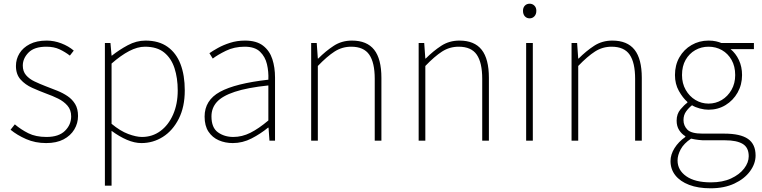

<svg xmlns="http://www.w3.org/2000/svg" viewBox="-20 -759 4109 1036"><path d="M229 13Q170 13 121 -8.5Q72 -30 37 -59L60 -88Q93 -60 133 -40Q173 -20 231 -20Q297 -20 330.5 -53Q364 -86 364 -131Q364 -166 344 -189Q324 -212 293.5 -227Q263 -242 232 -253Q192 -268 154 -285Q116 -302 91 -330Q66 -358 66 -403Q66 -440 85 -471Q104 -502 141 -521Q178 -540 232 -540Q272 -540 311 -525Q350 -510 378 -486L357 -459Q331 -479 301 -493Q271 -507 230 -507Q165 -507 134 -475.5Q103 -444 103 -405Q103 -374 120.5 -353.5Q138 -333 166.5 -319.5Q195 -306 226 -294Q258 -282 289 -269.5Q320 -257 345 -240Q370 -223 385.5 -197.5Q401 -172 401 -133Q401 -94 381 -60.5Q361 -27 323 -7Q285 13 229 13Z M546 243V-527H576L582 -459H584Q623 -490 669.5 -515Q716 -540 765 -540Q837 -540 884 -506.5Q931 -473 954 -413Q977 -353 977 -271Q977 -182 944.5 -118Q912 -54 859 -20.5Q806 13 743 13Q706 13 665 -4.5Q624 -22 582 -53V46V243ZM746 -20Q802 -20 845.5 -52Q889 -84 914 -141Q939 -198 939 -271Q939 -338 921.5 -391.5Q904 -445 865.5 -476Q827 -507 762 -507Q722 -507 677 -483.5Q632 -460 582 -416V-91Q629 -52 672 -36Q715 -20 746 -20Z M1236 13Q1195 13 1160.5 -2Q1126 -17 1105 -48.5Q1084 -80 1084 -130Q1084 -218 1167 -263.5Q1250 -309 1428 -329Q1430 -372 1420.5 -412.5Q1411 -453 1383 -480Q1355 -507 1300 -507Q1244 -507 1199 -485Q1154 -463 1128 -443L1110 -472Q1127 -484 1155.5 -500Q1184 -516 1221.5 -528Q1259 -540 1302 -540Q1364 -540 1399.5 -512.5Q1435 -485 1449.5 -440Q1464 -395 1464 -341V0H1434L1429 -70H1426Q1386 -37 1337.5 -12Q1289 13 1236 13ZM1239 -20Q1286 -20 1331 -42.5Q1376 -65 1428 -109V-298Q1314 -286 1246.5 -263.5Q1179 -241 1150 -208.5Q1121 -176 1121 -131Q1121 -70 1156 -45Q1191 -20 1239 -20Z M1659 0V-527H1689L1695 -443H1697Q1738 -484 1781 -512Q1824 -540 1879 -540Q1960 -540 1999 -490.5Q2038 -441 2038 -339V0H2002V-334Q2002 -421 1972.5 -464Q1943 -507 1875 -507Q1826 -507 1785.5 -481Q1745 -455 1695 -403V0Z M2239 0V-527H2269L2275 -443H2277Q2318 -484 2361 -512Q2404 -540 2459 -540Q2540 -540 2579 -490.5Q2618 -441 2618 -339V0H2582V-334Q2582 -421 2552.5 -464Q2523 -507 2455 -507Q2406 -507 2365.5 -481Q2325 -455 2275 -403V0Z M2819 0V-527H2855V0ZM2838 -660Q2822 -660 2812 -671Q2802 -682 2802 -701Q2802 -718 2812 -728.5Q2822 -739 2838 -739Q2853 -739 2863.5 -728.5Q2874 -718 2874 -701Q2874 -682 2863.5 -671Q2853 -660 2838 -660Z M3064 0V-527H3094L3100 -443H3102Q3143 -484 3186 -512Q3229 -540 3284 -540Q3365 -540 3404 -490.5Q3443 -441 3443 -339V0H3407V-334Q3407 -421 3377.5 -464Q3348 -507 3280 -507Q3231 -507 3190.5 -481Q3150 -455 3100 -403V0Z M3814 257Q3747 257 3698.5 238.5Q3650 220 3624 187Q3598 154 3598 110Q3598 75 3619.5 40.5Q3641 6 3678 -20V-24Q3658 -36 3644.5 -57Q3631 -78 3631 -108Q3631 -144 3651.5 -168.5Q3672 -193 3689 -205V-209Q3664 -231 3643 -268.5Q3622 -306 3622 -354Q3622 -408 3646 -450Q3670 -492 3711.5 -516Q3753 -540 3803 -540Q3826 -540 3843.5 -536Q3861 -532 3872 -527H4048V-494H3922Q3950 -471 3967 -435Q3984 -399 3984 -354Q3984 -302 3960 -259.5Q3936 -217 3895 -192Q3854 -167 3803 -167Q3781 -167 3756.5 -173.5Q3732 -180 3714 -191Q3696 -177 3682 -157.5Q3668 -138 3668 -111Q3668 -81 3689 -59.5Q3710 -38 3771 -38H3888Q3975 -38 4016 -9.5Q4057 19 4057 80Q4057 124 4027 165Q3997 206 3942.5 231.5Q3888 257 3814 257ZM3803 -200Q3842 -200 3874.5 -219.5Q3907 -239 3927 -274Q3947 -309 3947 -354Q3947 -401 3927.5 -435.5Q3908 -470 3875.5 -488.5Q3843 -507 3803 -507Q3764 -507 3731.5 -488.5Q3699 -470 3679.5 -436Q3660 -402 3660 -354Q3660 -309 3680 -274Q3700 -239 3732.5 -219.5Q3765 -200 3803 -200ZM3816 225Q3879 225 3924.5 204Q3970 183 3995 150.5Q4020 118 4020 84Q4020 37 3987.5 17.5Q3955 -2 3893 -2H3773Q3768 -2 3749.5 -4Q3731 -6 3709 -11Q3670 15 3653 46.5Q3636 78 3636 107Q3636 159 3683 192Q3730 225 3816 225Z"/></svg>

Font: Noto Sans TC Thin Thin
Style: Regular
Weight: 250
Version: Version 2.004-H2;hotconv 1.0.118;makeotfexe 2.5.65603